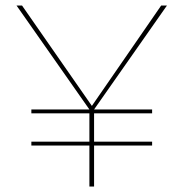

<svg xmlns="http://www.w3.org/2000/svg" viewBox="-20 -678 667 698"><path d="M587 -658 322 -280H533V-266H322V-163H533V-149H322V0H305V-149H94V-163H305V-266H94V-280H305L40 -658H60L314 -293L566 -658Z"/></svg>

Font: EauTestSC Thin
Style: Regular
Weight: 250
Designer: Christian Thalmann (Catharsis Fonts)
Version: Version 0.001;PS 000.001;hotconv 1.0.88;makeotf.lib2.5.64775